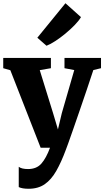

<svg xmlns="http://www.w3.org/2000/svg" viewBox="-21 -914 645 1188"><path d="M156 254Q116 254 95 243.5V118Q112.5 132 152.5 132Q205.5 132 235.2 98Q265 64 288.5 0H230.5L43 -479.5L-1 -492V-555.5H294V-492L225 -480L307.5 -213.5L337.5 -113L361.5 -214L438.5 -480.5L378 -492V-555.5H604V-492L556.5 -480.5Q538 -424 516 -359Q494 -294 472.2 -230.8Q450.5 -167.5 432 -114.5Q413.5 -61.5 401.2 -27.2Q389 7 386.5 12.5Q358 89.5 327.2 143.5Q296.5 197.5 255.8 225.8Q215 254 156 254ZM268 -631.5H266L210 -680.5L384 -894L480 -808Q467 -785.5 441 -758.8Q415 -732 383.5 -706Q352 -680 321.2 -660Q290.5 -640 268 -631.5Z"/></svg>

Font: Merriweather Black
Style: Regular
Weight: 900
Designer: Eben Sorkin
Foundry: Eben Sorkin
Version: Version 2.200;gftools[0.9.31]